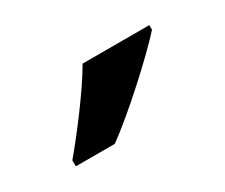

<svg xmlns="http://www.w3.org/2000/svg" viewBox="-45 -865 421 359"><g transform="rotate(-30 165.5 -686.0)"><path d="M291 -756V-766H147C121 -721 71 -656 40 -619V-606H124C173 -641 258 -719 291 -756Z"/></g></svg>

Font: Noto Sans Bamum SemiBold
Style: Regular
Weight: 600
Designer: Monotype Design Team
Foundry: Monotype Imaging Inc.
Version: Version 2.002